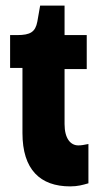

<svg xmlns="http://www.w3.org/2000/svg" viewBox="-20 -653 359 684"><path d="M230 11C257 11 274 6 295 0V-140C280 -137 270 -135 259 -135C231 -135 210 -160 210 -211V-407H289V-528H210V-633H123L113 -576C106 -539 88 -528 41 -528H16V-411H60V-179C60 -49 123 11 230 11Z"/></svg>

Font: Bricolage Grotesque 10pt Condensed ExtraBold
Style: Regular
Weight: 800
Width: 3
Designer: Mathieu Triay
Foundry: Atelier Triay
Version: Version 1.000;gftools[0.9.29]